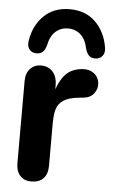

<svg xmlns="http://www.w3.org/2000/svg" viewBox="-54 -790 493 836"><g transform="rotate(5 192.5 -372.0)"><path d="M48 -65.8V-425.4Q48 -459.1 66.5 -478.8Q85 -498.4 113.4 -498.4Q146.5 -498.4 165.3 -476.6Q184.2 -454.8 184.2 -418.9V-363H173.4Q187.5 -424 215.1 -459.5Q242.6 -494.9 296.8 -498.8Q325.3 -500.4 345.2 -485.4Q365.1 -470.3 368.3 -444.1Q370.7 -418.6 355.3 -398.5Q340 -378.3 310.1 -375.1L290.1 -373.1Q245.4 -368.5 223.1 -353.7Q200.8 -339 193.4 -315Q186 -291 186 -250.1V-65.8Q186 -30.5 167.6 -11.1Q149.3 8.4 114.4 8.4Q83.3 8.4 65.6 -11.5Q48 -31.3 48 -65.8ZM50.3 -600.7Q60.5 -667.9 104 -710.7Q147.5 -753.5 217.2 -753.5Q286.8 -753.5 330 -710.8Q373.2 -668.1 384.1 -600.7Q387.9 -578.7 377.8 -564.8Q367.6 -550.8 348.6 -549.6Q329.9 -548.4 319 -558.1Q308.1 -567.8 302.3 -589.5Q294.6 -628.6 272.1 -648.9Q249.5 -669.3 217.2 -669.3Q184.8 -669.3 162.3 -648.9Q139.7 -628.6 132.1 -589.5Q126.2 -567.8 115.3 -558.1Q104.4 -548.4 85.8 -549.6Q66.7 -550.8 56.7 -564.7Q46.7 -578.5 50.3 -600.7Z"/></g></svg>

Font: SN Pro Thin
Style: Regular
Weight: 200
Designer: Tobias Whetton
Foundry: Supernotes
Version: Version 1.003;Glyphs 3.3 (3324)